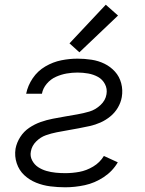

<svg xmlns="http://www.w3.org/2000/svg" viewBox="-20 -787 616 815"><path d="M257 8Q298 8 340 -1Q382 -10 420 -35Q458 -60 480 -98L421 -125Q404 -97 375.5 -80Q347 -63 317 -57.5Q287 -52 257 -52Q237 -52 216.5 -54Q196 -56 177 -61.5Q158 -67 142 -77.5Q126 -88 116.5 -106Q107 -124 111 -144Q115 -168 133.5 -186.5Q152 -205 175 -213Q198 -221 221 -225.5Q244 -230 267.5 -234Q291 -238 314.5 -242.5Q338 -247 361 -252Q384 -257 406.5 -267Q429 -277 448.5 -293Q468 -309 480.5 -330.5Q493 -352 497 -375Q502 -405 494.5 -433.5Q487 -462 468 -483Q449 -504 423.5 -516.5Q398 -529 368.5 -533.5Q339 -538 309 -538Q275 -538 240 -531Q205 -524 172.5 -505Q140 -486 119 -455Q98 -424 91 -389H158Q162 -412 178.5 -431.5Q195 -451 217.5 -461Q240 -471 263 -475Q286 -479 309 -479Q332 -479 354.5 -475Q377 -471 396 -460.5Q415 -450 425.5 -430Q436 -410 432 -387Q428 -361 406.5 -341Q385 -321 359.5 -313.5Q334 -306 308 -301.5Q282 -297 256 -292.5Q230 -288 204 -283Q178 -278 152.5 -269Q127 -260 104 -244.5Q81 -229 66 -205.5Q51 -182 46 -156Q41 -124 51 -94Q61 -64 83 -43.5Q105 -23 133.5 -11.5Q162 0 193.5 4Q225 8 257 8ZM317 -565 481 -721 429 -767 275 -603Z"/></svg>

Font: Iosevka Sparkle Light
Style: Italic
Weight: 300
Italic angle: -9°
Designer: Belleve Invis
Foundry: Belleve Invis
Version: Version 4.5.0; ttfautohint (v1.8.3)